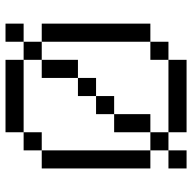

<svg xmlns="http://www.w3.org/2000/svg" viewBox="-20 -687 707 707"><g transform="rotate(-90 333.5 -333.5)"><path d="M600 -133.3H533.3V-533.3H600ZM600 -666.7V-600H533.3V-666.7ZM133.3 -133.3H66.7V-533.3H133.3ZM133.3 -66.7V-133.3H200V-66.7ZM133.3 0H66.7V-66.7H133.3ZM133.3 -533.3V-600H200V-533.3ZM266.7 -133.3H200V-266.7H266.7ZM266.7 -266.7V-333.3H333.3V-266.7ZM400 -333.3H333.3V-400H400ZM400 -400V-533.3H466.7V-400ZM533.3 -133.3V-66.7H466.7V-133.3ZM533.3 -600V-533.3H466.7V-600ZM200 -66.7H466.7V0H200ZM200 -600V-666.7H466.7V-600Z"/></g></svg>

Font: Galmuri14 Regular
Style: Regular
Weight: 400
Designer: Lee Minseo (quiple)
Version: Version 2.399;hotconv 1.1.1;makeotfexe 2.6.0 DEVELOPMENT